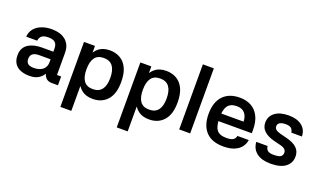

<svg xmlns="http://www.w3.org/2000/svg" viewBox="-88 -1253 3319 1991"><g transform="rotate(20 1571.5 -258.0)"><path d="M539 0H468Q424 0 400 -30Q376 -60 374 -110L398 -108Q380 -55 338 -22.5Q296 10 226 10Q170 10 127.5 -7Q85 -24 61.5 -59.5Q38 -95 38 -149Q38 -197 56.5 -228.5Q75 -260 106 -278Q137 -296 174 -303.5Q211 -311 248 -311H375V-345Q375 -390 352.5 -411.5Q330 -433 279 -433Q228 -433 206 -415.5Q184 -398 178 -361H57Q61 -414 91.5 -450.5Q122 -487 171.5 -506Q221 -525 282 -525Q316 -525 352.5 -517.5Q389 -510 421 -489Q453 -468 473 -431.5Q493 -395 493 -337V-97H539ZM155 -153Q155 -117 176 -100Q197 -83 241 -83Q304 -83 339.5 -113Q375 -143 375 -193V-227H249Q201 -227 178 -208Q155 -189 155 -153Z M760 -515V202H639V-515ZM924 10Q850 10 804 -25Q758 -60 737 -120.5Q716 -181 716 -256Q716 -333 737 -393.5Q758 -454 804 -489.5Q850 -525 924 -525Q987 -525 1037 -496.5Q1087 -468 1115.5 -408.5Q1144 -349 1144 -256Q1144 -124 1084 -57Q1024 10 924 10ZM890 -86Q958 -86 990.5 -129.5Q1023 -173 1023 -257Q1023 -341 990.5 -385Q958 -429 890 -429Q823 -429 791.5 -385Q760 -341 760 -257Q760 -173 791.5 -129.5Q823 -86 890 -86Z M1382 -515V202H1261V-515ZM1546 10Q1472 10 1426 -25Q1380 -60 1359 -120.5Q1338 -181 1338 -256Q1338 -333 1359 -393.5Q1380 -454 1426 -489.5Q1472 -525 1546 -525Q1609 -525 1659 -496.5Q1709 -468 1737.5 -408.5Q1766 -349 1766 -256Q1766 -124 1706 -57Q1646 10 1546 10ZM1512 -86Q1580 -86 1612.5 -129.5Q1645 -173 1645 -257Q1645 -341 1612.5 -385Q1580 -429 1512 -429Q1445 -429 1413.5 -385Q1382 -341 1382 -257Q1382 -173 1413.5 -129.5Q1445 -86 1512 -86Z M1998 0H1877V-718H1998Z M2176 -304H2477Q2475 -364 2445 -397.5Q2415 -431 2358 -431Q2290 -431 2259 -390Q2228 -349 2228 -257Q2228 -165 2258.5 -124.5Q2289 -84 2365 -84Q2418 -84 2440 -99Q2462 -114 2468 -143H2593Q2586 -98 2559 -63.5Q2532 -29 2484 -9.5Q2436 10 2365 10Q2239 10 2173.5 -59Q2108 -128 2108 -256Q2108 -386 2173.5 -455.5Q2239 -525 2358 -525Q2431 -525 2484.5 -495Q2538 -465 2568 -405.5Q2598 -346 2598 -257V-220H2175Z M2981 -366Q2975 -402 2955 -415.5Q2935 -429 2896 -429Q2857 -429 2834 -415.5Q2811 -402 2811 -376Q2811 -354 2827 -340Q2843 -326 2880 -316L2952 -298Q3029 -279 3068 -242.5Q3107 -206 3107 -148Q3107 -75 3051 -32.5Q2995 10 2888 10Q2789 10 2733.5 -32Q2678 -74 2672 -152H2797Q2801 -117 2821.5 -102Q2842 -87 2886 -87Q2944 -87 2964 -102Q2984 -117 2984 -143Q2984 -167 2969 -182Q2954 -197 2918 -206L2846 -224Q2770 -243 2730.5 -280Q2691 -317 2691 -372Q2691 -442 2745.5 -483.5Q2800 -525 2896 -525Q2989 -525 3042.5 -483Q3096 -441 3098 -366Z"/></g></svg>

Font: 42dot Sans Light
Style: Bold
Weight: 700
Version: Version 1.000